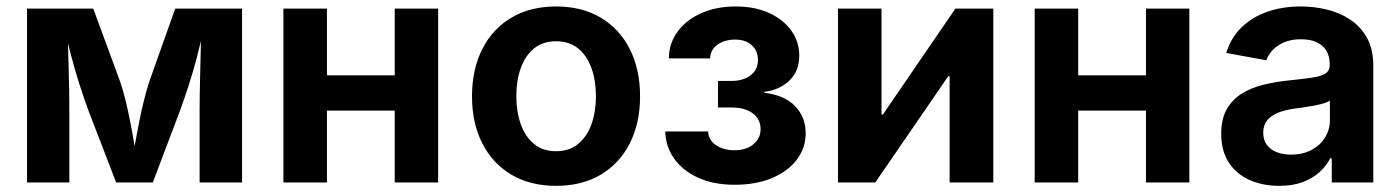

<svg xmlns="http://www.w3.org/2000/svg" viewBox="-20 -573 4397 603"><path d="M64.9 0V-545.9H272.9L357.4 -316.4Q366.7 -289.1 374.8 -255.9Q382.8 -222.7 389.6 -187.3Q396.5 -151.9 402.1 -118.2Q407.7 -84.5 412.1 -57.1H393.6Q397.5 -84 403.3 -117.2Q409.2 -150.4 416.3 -186Q423.3 -221.7 431.6 -255.4Q439.9 -289.1 448.7 -316.4L530.3 -545.9H740.2V0H606.9V-227.1Q606.9 -251.5 607.4 -283.2Q607.9 -314.9 608.9 -350.6Q609.9 -386.2 610.6 -422.4Q611.3 -458.5 611.8 -491.2H621.1Q611.3 -442.4 599.1 -395.8Q586.9 -349.1 573.2 -306.9Q559.6 -264.6 545.9 -227.1L460 0H344.7L257.3 -227.1Q243.2 -265.6 229.5 -308.3Q215.8 -351.1 203.6 -397.2Q191.4 -443.4 181.6 -491.2H192.4Q192.9 -460.9 193.8 -425.3Q194.8 -389.6 195.8 -353.5Q196.8 -317.4 197.3 -284.7Q197.8 -252 197.8 -227.1V0Z M1256.8 -336.4V-225.6H969.2V-336.4ZM1006.8 -545.9V0H870.1V-545.9ZM1356 -545.9V0H1219.7V-545.9Z M1726.6 10.7Q1645.5 10.7 1586.2 -24.4Q1526.9 -59.6 1494.6 -123Q1462.4 -186.5 1462.4 -270.5Q1462.4 -355 1494.6 -418.7Q1526.9 -482.4 1586.2 -517.6Q1645.5 -552.7 1726.6 -552.7Q1807.6 -552.7 1866.7 -517.6Q1925.8 -482.4 1958 -418.7Q1990.2 -355 1990.2 -270.5Q1990.2 -186.5 1958 -123Q1925.8 -59.6 1866.7 -24.4Q1807.6 10.7 1726.6 10.7ZM1726.6 -98.1Q1768.1 -98.1 1795.9 -121.1Q1823.7 -144 1837.6 -183.1Q1851.6 -222.2 1851.6 -271Q1851.6 -319.8 1837.6 -358.9Q1823.7 -397.9 1795.9 -420.7Q1768.1 -443.4 1726.6 -443.4Q1684.6 -443.4 1657 -420.7Q1629.4 -397.9 1615.5 -359.1Q1601.6 -320.3 1601.6 -271Q1601.6 -222.2 1615.5 -183.1Q1629.4 -144 1657 -121.1Q1684.6 -98.1 1726.6 -98.1Z M2287.6 7.3Q2221.2 7.3 2172.6 -14.9Q2124 -37.1 2097.2 -75Q2070.3 -112.8 2069.3 -160.2H2204.1Q2204.6 -133.8 2228.3 -117.4Q2252 -101.1 2286.1 -101.1Q2323.7 -101.1 2346.2 -119.9Q2368.7 -138.7 2368.7 -167Q2368.7 -198.7 2344.2 -217Q2319.8 -235.4 2276.9 -235.4H2234.9V-318.8H2276.9Q2314 -318.8 2337.2 -336.4Q2360.4 -354 2360.4 -384.8Q2360.4 -413.1 2341.1 -430.9Q2321.8 -448.7 2288.6 -448.7Q2256.3 -448.7 2233.6 -432.9Q2210.9 -417 2210.4 -389.6H2080.6Q2081.1 -437 2108.2 -473.9Q2135.3 -510.7 2182.6 -531.7Q2230 -552.7 2290.5 -552.7Q2350.6 -552.7 2395.5 -532.2Q2440.4 -511.7 2465.3 -476.8Q2490.2 -441.9 2490.2 -397.9Q2490.2 -349.6 2459 -319.8Q2427.7 -290 2380.4 -284.7V-281.7Q2444.8 -273.9 2477.5 -239.3Q2510.3 -204.6 2510.3 -154.3Q2510.3 -107.4 2481.9 -70.8Q2453.6 -34.2 2403.6 -13.4Q2353.5 7.3 2287.6 7.3Z M3099.6 0H2962.4V-333.5H2958L2729 0H2611.8V-545.9H2748.5V-213.4H2752.9L2980.5 -545.9H3099.6Z M3616.2 -336.4V-225.6H3328.6V-336.4ZM3366.2 -545.9V0H3229.5V-545.9ZM3715.3 -545.9V0H3579.1V-545.9Z M3997.6 10.7Q3945.8 10.7 3904.3 -7.8Q3862.8 -26.4 3839.1 -62.7Q3815.4 -99.1 3815.4 -152.8Q3815.4 -199.2 3832.5 -229.5Q3849.6 -259.8 3878.9 -278.3Q3908.2 -296.9 3945.3 -306.2Q3982.4 -315.4 4022.5 -319.8Q4069.8 -324.7 4099.1 -328.9Q4128.4 -333 4142.3 -341.8Q4156.2 -350.6 4156.2 -368.7V-371.1Q4156.2 -396 4145.8 -413.6Q4135.3 -431.2 4115.2 -440.4Q4095.2 -449.7 4065.4 -449.7Q4035.6 -449.7 4013.7 -440.4Q3991.7 -431.2 3977.5 -416.3Q3963.4 -401.4 3957 -383.8L3831.1 -406.7Q3846.2 -455.1 3879.4 -487.3Q3912.6 -519.5 3960.2 -536.1Q4007.8 -552.7 4065.4 -552.7Q4106.9 -552.7 4147.2 -543Q4187.5 -533.2 4220.5 -511.5Q4253.4 -489.7 4273.2 -454.1Q4293 -418.5 4293 -366.2V0H4162.6V-75.7H4157.7Q4145 -51.3 4123.3 -31.7Q4101.6 -12.2 4070.3 -0.7Q4039.1 10.7 3997.6 10.7ZM4034.7 -87.4Q4071.8 -87.4 4099.1 -102.1Q4126.5 -116.7 4141.6 -141.4Q4156.7 -166 4156.7 -195.3V-257.3Q4150.4 -252.4 4136.5 -248.3Q4122.6 -244.1 4105.5 -241Q4088.4 -237.8 4071.5 -235.4Q4054.7 -232.9 4042.5 -231.4Q4014.6 -227.5 3993.2 -218.8Q3971.7 -210 3959.5 -194.8Q3947.3 -179.7 3947.3 -155.8Q3947.3 -133.8 3958.5 -118.4Q3969.7 -103 3989.5 -95.2Q4009.3 -87.4 4034.7 -87.4Z"/></svg>

Font: Inter
Style: 650
Weight: 650
Designer: Rasmus Andersson
Foundry: rsms
Version: Version 4.001;git-66647c0bb